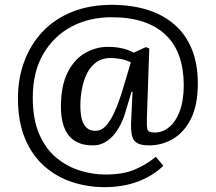

<svg xmlns="http://www.w3.org/2000/svg" viewBox="-20 -588 888 791"><path d="M410 183Q341 183 277 162Q213 141 162.5 96.5Q112 52 83 -17.5Q54 -87 54 -184Q54 -265 80 -335Q106 -405 155.5 -457.5Q205 -510 277 -539Q349 -568 440 -568Q521 -568 586 -548Q651 -528 698 -487.5Q745 -447 770 -386Q795 -325 795 -244Q795 -156 767 -99.5Q739 -43 693 -16Q647 11 594 11Q559 11 543 0Q527 -11 523 -32.5Q519 -54 520 -83L526 -210H522L500 -137Q490 -100 475.5 -72.5Q461 -45 443.5 -26.5Q426 -8 406 1.5Q386 11 363 11Q326 11 300.5 -1Q275 -13 260 -34Q245 -55 238 -84Q231 -113 231 -147Q231 -235 258.5 -289.5Q286 -344 330.5 -369.5Q375 -395 425 -395Q455 -395 482.5 -389Q510 -383 531 -371L581 -394L595 -388L585 -99Q584 -67 587.5 -54.5Q591 -42 618 -42Q649 -42 676.5 -64Q704 -86 720.5 -130Q737 -174 737 -237Q737 -303 719 -355Q701 -407 664 -443Q627 -479 571 -498Q515 -517 440 -517Q348 -517 275 -478.5Q202 -440 158.5 -366Q115 -292 115 -186Q115 -96 142 -34.5Q169 27 213.5 63Q258 99 310.5 115Q363 131 414 131Q486 131 534 111Q582 91 622 58L653 95Q608 138 547 160.5Q486 183 410 183ZM373 -49Q396 -49 414.5 -67.5Q433 -86 451 -125Q469 -164 488 -227L519 -331Q502 -340 479.5 -344.5Q457 -349 435 -349Q402 -349 378 -332.5Q354 -316 339.5 -287.5Q325 -259 318 -224Q311 -189 311 -153Q311 -122 316.5 -99Q322 -76 336 -62.5Q350 -49 373 -49Z"/></svg>

Font: Literata 18pt
Style: Regular
Weight: 400
Designer: Latin by Veronika Burian and Jose Scaglione. Greek by Irene Vlachou. Cyrillic by Vera Evstafieva.
Foundry: TypeTogether
Version: Version 3.103;gftools[0.9.29]